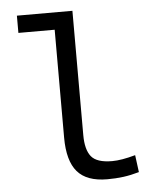

<svg xmlns="http://www.w3.org/2000/svg" viewBox="-53 -778 692 834"><g transform="rotate(-5 293.0 -361.0)"><path d="M381.3 9.8Q292 9.8 251 -37.8Q210 -85.4 210 -187V-657.2H51.8V-732.4H293.9V-190.4Q293.9 -127 318.1 -96.9Q342.3 -66.9 409.2 -66.9Q449.7 -66.9 510.7 -84L520.5 -9.3Q484.9 1 451.9 5.4Q418.9 9.8 381.3 9.8Z"/></g></svg>

Font: Cascadia Code PL SemiLight
Style: Regular
Weight: 350
Monospace: yes
Designer: Aaron Bell
Foundry: Saja Typeworks
Version: Version 2404.023; ttfautohint (v1.8.4)